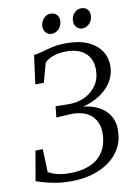

<svg xmlns="http://www.w3.org/2000/svg" viewBox="-100 -993 759 1065"><g transform="rotate(-10 279.5 -460.0)"><path d="M212.5 8Q167 8 129.2 1.8Q91.5 -4.5 63.2 -12.8Q35 -21 18 -26.5L47 -194.5H88.5L93 -64.5Q104.5 -58.5 120.2 -52.2Q136 -46 159 -41.8Q182 -37.5 214 -37.5Q281.5 -37.5 330 -59Q378.5 -80.5 404.5 -123Q430.5 -165.5 430.5 -228.5Q430.5 -285 393.5 -322.2Q356.5 -359.5 278 -359.5L193 -354.5L199.5 -417L271 -415.5Q323.5 -414.5 365 -434.8Q406.5 -455 431 -491.8Q455.5 -528.5 455.5 -578Q455.5 -638.5 417.5 -672.2Q379.5 -706 310 -706Q266.5 -706 234.5 -693.8Q202.5 -681.5 187.5 -664L158 -556H110L131.5 -718Q155 -720 181 -728Q207 -736 240.5 -743.5Q274 -751 319 -751Q422.5 -751 480 -705Q537.5 -659 537.5 -585.5Q537.5 -548 523 -516.2Q508.5 -484.5 482.8 -459.2Q457 -434 422.8 -416Q388.5 -398 349.5 -388Q400.5 -383.5 438.2 -362.8Q476 -342 496.8 -308.2Q517.5 -274.5 517.5 -229.5Q517.5 -171.5 493.5 -127.2Q469.5 -83 427.2 -52.8Q385 -22.5 330 -7.2Q275 8 212.5 8ZM247.5 -816Q229.5 -816 216.5 -830.2Q203.5 -844.5 204 -865Q205 -891.5 221.8 -909.5Q238.5 -927.5 261 -927.5Q283 -927.5 295.5 -914Q308 -900.5 307.5 -881Q307 -853 289.8 -834.5Q272.5 -816 247.5 -816ZM420 -816Q402 -816 389 -830.2Q376 -844.5 376.5 -865Q377.5 -891.5 393.8 -909.5Q410 -927.5 433 -927.5Q455 -927.5 467.8 -914Q480.5 -900.5 480 -881Q479.5 -853 462.2 -834.5Q445 -816 420 -816Z"/></g></svg>

Font: Merriweather 24pt Light
Style: Italic
Weight: 300
Italic angle: -7.8°
Version: Version 2.101